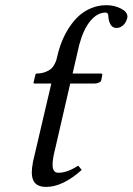

<svg xmlns="http://www.w3.org/2000/svg" viewBox="-20 -717 517 749"><path d="M253.9 -391.1 194.8 -134.8Q185.1 -97.7 185.1 -74.2Q185.1 -43 208 -43Q242.2 -43 285.2 -70.8L298.8 -54.2Q225.1 12.2 159.2 12.2Q104 12.2 104 -43.9Q104 -60.1 108.9 -86.9L180.2 -391.1H115.2Q112.8 -391.1 111.6 -392.1Q110.4 -393.1 110.8 -395L118.2 -425.8Q119.6 -430.2 123 -430.2Q141.6 -430.2 156.2 -435.8Q170.9 -441.4 178.7 -448Q186.5 -454.6 192.4 -465.8Q198.2 -477.1 199.7 -482.4Q201.2 -487.8 203.1 -496.1Q210.4 -527.8 221.9 -556.4Q233.4 -585 250.5 -610.8Q267.6 -636.7 288.3 -655.5Q309.1 -674.3 336.7 -685.5Q364.3 -696.8 395 -696.8Q425.8 -696.8 451.4 -683.8Q477.1 -670.9 477.1 -651.9Q477.1 -647.9 476.1 -646Q471.7 -628.4 460 -618.2Q448.2 -607.9 435.1 -607.9Q419.4 -607.9 411.6 -620.8Q403.8 -633.8 402.8 -651.9Q402.8 -668 392.1 -668Q359.9 -668 332.5 -635.3Q305.2 -602.5 289.1 -542L263.2 -430.2H373Q377 -430.2 378.9 -428.2V-423.8L375 -403.8Q373.5 -397.9 365.2 -394.5Q356.9 -391.1 349.1 -391.1Z"/></svg>

Font: Common Serif News
Style: Italic
Weight: 450
Italic angle: -12°
Designer: Philipp H. Poll, Khaled Hosny
Foundry: Stefan Peev, Context Ltd.
Version: Version 1.026